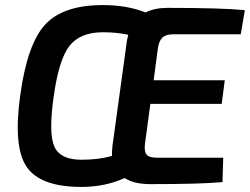

<svg xmlns="http://www.w3.org/2000/svg" viewBox="-20 -723 984 756"><path d="M928 -588H662Q633 -588 619 -574.5Q605 -561 601 -528L585 -407H865L853 -314H572L551 -158Q547 -127 557 -114.5Q567 -102 598 -102H859L856 -6Q770 2 572 2Q507 2 471 -22Q394 13 300 13Q139 13 85 -66Q31 -145 60 -350Q88 -552 159 -627.5Q230 -703 385 -703Q480 -703 553 -674Q589 -692 639 -692Q854 -692 944 -683ZM423 -150 480 -564Q481 -567 482.5 -575Q484 -583 485 -586Q440 -596 385 -596Q295 -596 253 -541.5Q211 -487 191 -340Q171 -198 194 -146Q217 -94 301 -94Q368 -94 421 -109Q420 -125 423 -150Z"/></svg>

Font: Exo 2.0 Semi Bold
Style: Italic
Weight: 600
Italic angle: -8°
Designer: Natanael Gama
Version: Version 1.001;PS 001.001;hotconv 1.0.70;makeotf.lib2.5.58329